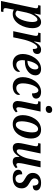

<svg xmlns="http://www.w3.org/2000/svg" viewBox="1322 -2144 1044 3765"><g transform="rotate(90 1843.5 -262.0)"><path d="M115 -396 -19 240H188L197 193H171C140 193 121 187 121 155C121 137 125 118 129 99L142 35C146 19 149 -2 150 -13C174 2 204 10 236 10C420 7 514 -221 514 -376C514 -486 468 -546 396 -546C318 -546 273 -490 233 -418H227L250 -536H72L62 -489H76C106 -489 124 -481 124 -452C124 -439 121 -422 115 -396ZM231 -44C203 -44 179 -62 169 -76L208 -261C225 -345 287 -475 347 -475C383 -475 393 -425 393 -373C393 -255 330 -44 231 -44Z M656 -388 573 0H693L731 -178C763 -327 830 -472 887 -472C915 -472 923 -438 922 -384C986 -384 1020 -416 1020 -473C1020 -518 992 -546 935 -546C860 -546 820 -490 780 -411H774L793 -536H611L601 -489H616C642 -489 665 -482 665 -452C665 -436 662 -414 656 -388Z M1202 10C1318 10 1371 -59 1371 -107C1371 -119 1367 -131 1361 -135C1336 -98 1289 -60 1233 -60C1173 -60 1141 -104 1141 -180C1141 -196 1143 -215 1145 -229H1178C1327 -229 1439 -326 1439 -434C1439 -504 1394 -546 1315 -546C1126 -546 1020 -338 1020 -188C1020 -55 1102 10 1202 10ZM1161 -279H1152C1170 -379 1222 -493 1281 -493C1307 -493 1323 -471 1323 -431C1323 -340 1253 -279 1161 -279Z M1656 10C1771 10 1823 -56 1823 -103C1823 -118 1818 -130 1812 -136C1787 -99 1750 -60 1689 -60C1628 -60 1596 -106 1596 -191C1596 -313 1656 -493 1733 -493C1776 -493 1795 -436 1793 -368C1864 -368 1895 -407 1895 -448C1895 -500 1854 -546 1763 -546C1576 -546 1474 -338 1474 -188C1474 -55 1554 10 1656 10Z M2100 -637C2138 -637 2177 -658 2177 -709C2177 -748 2148 -764 2114 -764C2073 -764 2038 -741 2038 -691C2038 -653 2065 -637 2100 -637ZM2037 10C2098 10 2137 -25 2165 -54L2147 -85C2127 -70 2111 -61 2093 -61C2075 -61 2064 -77 2064 -105C2064 -132 2072 -177 2080 -213L2149 -536H1955L1946 -489H1960C1991 -489 2006 -482 2006 -454C2006 -442 2004 -424 1999 -402L1965 -241C1952 -182 1942 -120 1942 -85C1942 -30 1975 10 2037 10Z M2393 10C2589 10 2678 -203 2678 -348C2678 -488 2602 -546 2507 -546C2313 -546 2219 -339 2219 -188C2219 -55 2290 10 2393 10ZM2408 -51C2367 -51 2340 -83 2340 -165C2340 -282 2394 -487 2490 -487C2532 -487 2558 -455 2558 -373C2558 -261 2509 -51 2408 -51Z M3130 10C3191 10 3231 -23 3259 -53L3240 -84C3220 -69 3206 -61 3188 -61C3170 -61 3159 -77 3159 -105C3159 -135 3166 -174 3172 -204L3243 -536H3121L3070 -290C3047 -185 2979 -68 2926 -68C2899 -68 2890 -90 2890 -119C2890 -148 2899 -198 2908 -237L2971 -536H2777L2767 -489H2780C2814 -489 2830 -480 2830 -454C2830 -438 2825 -414 2820 -388L2782 -212C2775 -177 2765 -131 2765 -97C2765 -40 2788 9 2858 9C2938 9 2983 -41 3036 -120H3041C3039 -104 3038 -90 3038 -79C3038 -31 3061 10 3130 10Z M3447 10C3584 10 3655 -58 3655 -166C3655 -237 3620 -281 3544 -321C3488 -350 3458 -377 3459 -419C3460 -463 3488 -495 3534 -495C3589 -495 3603 -436 3601 -383C3660 -383 3696 -404 3696 -453C3696 -499 3656 -546 3546 -546C3427 -546 3352 -481 3352 -384C3352 -310 3394 -269 3465 -231C3523 -200 3549 -175 3549 -131C3549 -77 3515 -44 3463 -44C3399 -44 3377 -106 3379 -177C3338 -177 3291 -157 3291 -97C3291 -30 3352 10 3447 10Z"/></g></svg>

Font: Noto Serif Condensed SemiBold
Style: Italic
Weight: 600
Width: 3
Italic angle: -12°
Designer: Monotype Design Team
Foundry: Monotype Imaging Inc.
Version: Version 2.014